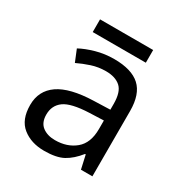

<svg xmlns="http://www.w3.org/2000/svg" viewBox="-161 -799 884 930"><g transform="rotate(30 280.5 -333.5)"><path d="M288 -545Q386 -545 433 -502Q480 -459 480 -365V0H416L399 -76H395Q360 -32 321.5 -11Q283 10 215 10Q142 10 94 -28.5Q46 -67 46 -149Q46 -229 109 -272.5Q172 -316 303 -320L394 -323V-355Q394 -422 365 -448Q336 -474 283 -474Q241 -474 203 -461.5Q165 -449 132 -433L105 -499Q140 -518 188 -531.5Q236 -545 288 -545ZM314 -259Q214 -255 175.5 -227Q137 -199 137 -148Q137 -103 164.5 -82Q192 -61 235 -61Q303 -61 348 -98.5Q393 -136 393 -214V-262ZM429 -677V-606H132V-677Z"/></g></svg>

Font: Noto Sans Multani
Style: Regular
Weight: 400
Designer: Monotype Design Team
Foundry: Monotype Imaging Inc.
Version: Version 2.002; ttfautohint (v1.8.4.7-5d5b)